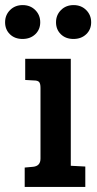

<svg xmlns="http://www.w3.org/2000/svg" viewBox="-64 -734 380 754"><path d="M214 -503V-83L271 -80V0H33V-76L66 -79Q95 -82 95 -111V-389Q95 -406 89.5 -412Q84 -418 70 -418L35 -420V-503ZM224.5 -581Q194 -581 175 -599.5Q156 -618 156 -646.5Q156 -675 175.5 -694.5Q195 -714 225 -714Q255 -714 274.5 -694.5Q294 -675 294 -646.5Q294 -618 274.5 -599.5Q255 -581 224.5 -581ZM24.5 -581Q-6 -581 -25 -599.5Q-44 -618 -44 -646.5Q-44 -675 -24.5 -694.5Q-5 -714 25 -714Q55 -714 74.5 -694.5Q94 -675 94 -646.5Q94 -618 74.5 -599.5Q55 -581 24.5 -581Z"/></svg>

Font: Bree Serif
Style: Regular
Weight: 400
Designer: Veronika Burian, Jos Scaglione
Foundry: TypeTogether
Version: Version 1.002